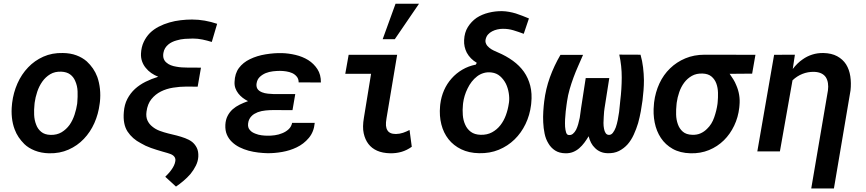

<svg xmlns="http://www.w3.org/2000/svg" viewBox="-20 -828 4735 1050"><path d="M46.4 -265.6 45.4 -255.4Q41.5 -219.2 45.2 -184.8Q48.8 -150.4 60.1 -120.6Q68.8 -97.2 81.8 -77.9Q94.7 -58.6 113.3 -40Q135.3 -18.6 170.2 -4.6Q205.1 9.3 248 10.3Q306.6 11.7 355 -9.8Q403.3 -31.2 438.5 -68.4Q474.1 -105.5 496.1 -155Q518.1 -204.6 524.9 -259.8L526.4 -270.5Q530.3 -306.6 526.6 -341.6Q522.9 -376.5 512.2 -407.2Q502.9 -432.1 488.3 -453.4Q473.6 -474.6 454.6 -492.2Q430.7 -513.2 397.9 -525.4Q365.2 -537.6 323.7 -538.1Q265.1 -539.6 217 -518.1Q168.9 -496.6 133.8 -459.5Q97.7 -421.9 75.4 -371.6Q53.2 -321.3 46.4 -265.6ZM168.5 -255.4 169.4 -265.6Q173.3 -295.4 183.6 -326.2Q193.8 -356.9 211.4 -381.8Q229 -406.7 254.6 -422.1Q280.3 -437.5 315.4 -436Q345.2 -434.6 363.5 -421.1Q381.8 -407.7 391.1 -385.7Q403.3 -358.4 404.3 -327.9Q405.3 -297.4 402.8 -270L401.9 -259.8Q397.9 -231.9 387.7 -200.7Q377.4 -169.4 360.4 -145Q342.3 -120.1 316.7 -104.7Q291 -89.4 256.3 -90.3Q224.1 -91.3 205.1 -107.2Q186 -123 177.7 -146.5Q168 -170.9 166.7 -200Q165.5 -229 168.5 -255.4Z M1138.2 -598.6 1167.5 -697.8Q1134.3 -709 1099.9 -715.1Q1065.4 -721.2 1030.3 -721.2Q1000 -721.2 968.3 -717.5Q936.5 -713.9 906.2 -705.1Q875.5 -696.3 848.1 -682.1Q820.8 -668 799.8 -647.5Q778.8 -626 765.9 -598.4Q752.9 -570.8 751 -535.2Q750 -511.7 757.1 -491.9Q764.2 -472.2 776.9 -457Q789.6 -440.9 807.1 -428.7Q824.7 -416.5 845.2 -408.2Q808.6 -397 776.1 -380.9Q743.7 -364.7 718.3 -341.8Q692.9 -318.4 676.5 -287.1Q660.2 -255.9 657.2 -215.3Q651.4 -148.4 677.7 -108.4Q704.1 -68.4 750 -44.9Q774.9 -29.8 805.4 -19Q835.9 -8.3 868.7 1L896 8.8Q904.3 11.2 912.6 14.4Q920.9 17.6 927.2 22.5Q933.6 27.8 937 34.9Q940.4 42 939 52.2Q937 65.4 931.4 77.1Q925.8 88.9 918 99.6Q910.6 110.4 901.6 120.1Q892.6 129.9 883.8 138.7L942.4 192.4Q961.9 179.2 982.9 161.6Q1003.9 144 1022 123Q1039.1 102.1 1051 78.1Q1063 54.2 1064.5 28.8Q1065.9 0 1056.4 -19.3Q1046.9 -38.6 1030.8 -51.8Q1014.2 -64.5 992.2 -72.5Q970.2 -80.6 946.3 -86.9L900.4 -98.1Q876.5 -104 853.5 -112.5Q830.6 -121.1 813.5 -135.3Q795.9 -148.9 786.6 -168.9Q777.3 -189 781.2 -217.3Q786.6 -259.3 808.1 -285.9Q829.6 -312.5 859.9 -327.6Q890.1 -342.8 926.8 -348.6Q963.4 -354.5 999.5 -354.5L1061 -354L1079.1 -458L1002.4 -458.5Q989.7 -458.5 974.4 -459.5Q959 -460.4 943.8 -463.4Q928.2 -465.8 914.3 -471.2Q900.4 -476.6 890.1 -485.8Q879.9 -494.1 875.2 -507.1Q870.6 -520 873.5 -538.1Q876 -553.2 883.1 -564.7Q890.1 -576.2 900.9 -585Q909.7 -592.3 921.1 -597.9Q932.6 -603.5 945.3 -606.9Q967.3 -613.8 991.2 -615.5Q1015.1 -617.2 1034.7 -617.2Q1061.5 -617.2 1087.2 -611.8Q1112.8 -606.4 1138.2 -598.6Z M1212.4 -145.5Q1210.9 -114.7 1220.7 -91.8Q1230.5 -68.8 1248.5 -51.8Q1266.1 -34.7 1289.6 -22.9Q1313 -11.2 1339.4 -3.9Q1365.2 2.9 1391.8 6.1Q1418.5 9.3 1442.4 9.8Q1481.4 10.3 1523.4 2.9Q1565.4 -4.4 1602.1 -22Q1641.1 -40.5 1668.9 -73.7Q1696.8 -106.9 1701.2 -156.2H1577.6Q1573.2 -134.8 1558.3 -121.1Q1543.5 -107.4 1523.9 -99.6Q1504.4 -91.3 1482.7 -88.4Q1460.9 -85.4 1442.4 -85.9Q1428.7 -85.9 1410.9 -88.1Q1393.1 -90.3 1377.4 -96.7Q1368.2 -100.1 1360.1 -105Q1352.1 -109.9 1346.7 -116.7Q1340.3 -123.5 1337.9 -132.6Q1335.4 -141.6 1336.9 -153.3Q1338.4 -166 1343.3 -175.8Q1348.1 -185.5 1355.5 -192.9Q1362.3 -200.2 1371.1 -205.3Q1379.9 -210.4 1389.6 -214.4Q1409.7 -221.7 1432.4 -223.9Q1455.1 -226.1 1475.1 -226.1L1579.6 -225.6L1594.7 -313.5H1477.5Q1463.4 -314 1445.6 -315.7Q1427.7 -317.4 1413.1 -323.2Q1404.3 -326.7 1397.2 -332Q1390.1 -337.4 1386.2 -345.2Q1383.8 -350.6 1382.8 -357.4Q1381.8 -364.3 1383.3 -372.6Q1386.7 -394 1400.6 -407.2Q1414.6 -420.4 1433.1 -428.2Q1451.7 -435.5 1472.4 -438Q1493.2 -440.4 1510.7 -440.4Q1526.9 -440.4 1544.7 -437.7Q1562.5 -435.1 1578.1 -428.2Q1592.8 -421.4 1603 -408.9Q1613.3 -396.5 1613.3 -377.4L1734.9 -377Q1735.4 -419.9 1715.8 -450Q1696.3 -480 1665.5 -499.5Q1634.3 -518.6 1596.4 -527.6Q1558.6 -536.6 1521 -537.6Q1480.5 -538.6 1433.1 -531Q1385.7 -523.4 1346.7 -504.4Q1309.1 -486.3 1286.6 -456.1Q1264.2 -425.8 1262.7 -379.9Q1261.7 -361.3 1267.3 -345.7Q1272.9 -330.1 1283.2 -316.9Q1293.5 -303.7 1307.1 -293.2Q1320.8 -282.7 1336.4 -274.9Q1313 -266.6 1291 -255.9Q1269 -245.1 1252 -230Q1234.9 -214.4 1224.4 -193.6Q1213.9 -172.9 1212.4 -145.5Z M1886.7 -528.3 1868.2 -424.3H2009.3L1970.2 -184.6Q1961.4 -133.8 1969 -99.1Q1976.6 -64.5 1994.6 -41Q2012.7 -17.1 2042.2 -3.9Q2071.8 9.3 2114.3 10.3Q2147.5 10.7 2176.3 2.2Q2205.1 -6.3 2231.9 -25.4L2219.7 -117.2Q2202.1 -107.9 2184.1 -101.8Q2166 -95.7 2145.5 -95.2Q2127 -95.2 2115.5 -100.6Q2104 -106 2098.6 -115.7Q2092.3 -125.5 2090.8 -140.9Q2089.4 -156.2 2093.8 -181.6L2151.9 -528.3ZM2143.1 -807.6 2072.8 -613.8H2139.2L2271.5 -807.6Z M2518.1 -608.9Q2517.1 -589.8 2521 -572.5Q2524.9 -555.2 2532.7 -540Q2542 -522.9 2555.7 -509Q2569.3 -495.1 2587.4 -484.4L2582 -474.6Q2542 -466.8 2508.3 -447Q2474.6 -427.2 2449.7 -398.9Q2424.3 -370.6 2408.4 -334.5Q2392.6 -298.3 2387.7 -257.8L2386.7 -247.6Q2381.8 -194.3 2393.6 -147.9Q2405.3 -101.6 2432.6 -66.9Q2460 -32.2 2502.2 -11.7Q2544.4 8.8 2600.1 9.8Q2658.7 11.2 2707.8 -9Q2756.8 -29.3 2793.9 -65.4Q2830.6 -101.1 2854 -149.7Q2877.4 -198.2 2884.3 -254.4L2885.3 -264.6Q2890.6 -316.4 2879.9 -358.9Q2869.1 -401.4 2845.2 -435.5Q2821.3 -469.2 2784.9 -495.6Q2748.5 -522 2702.6 -541.5Q2692.4 -545.9 2679.4 -552Q2666.5 -558.1 2655.8 -566.9Q2649.9 -571.8 2645.3 -577.1Q2640.6 -582.5 2638.2 -588.9Q2635.7 -593.8 2635 -599.6Q2634.3 -605.5 2635.7 -612.3Q2639.2 -628.4 2648.7 -639.2Q2658.2 -649.9 2671.4 -656.7Q2684.6 -663.6 2699.7 -667Q2714.8 -670.4 2729 -670.4Q2759.3 -670.9 2787.6 -662.4Q2815.9 -653.8 2844.2 -643.1L2872.6 -727.1Q2855 -734.4 2836.9 -741.5Q2818.8 -748.5 2800.8 -754.4Q2782.7 -759.8 2763.9 -763.2Q2745.1 -766.6 2726.1 -767.1Q2688.5 -767.6 2652.1 -758.5Q2615.7 -749.5 2586.4 -730.5Q2557.6 -710.4 2538.8 -680.4Q2520 -650.4 2518.1 -608.9ZM2511.7 -254.9 2512.7 -264.6Q2515.1 -283.7 2521.2 -304.2Q2527.3 -324.7 2537.1 -344.2Q2546.4 -363.8 2559.6 -380.9Q2572.8 -397.9 2589.4 -410.6Q2605.5 -422.9 2625.5 -428.7Q2645.5 -434.6 2668.5 -431.6Q2695.8 -428.2 2715.1 -411.1Q2734.4 -394 2746.6 -370.1Q2757.8 -346.7 2762.2 -319.3Q2766.6 -292 2763.7 -269L2762.2 -259.8Q2757.8 -229 2746.6 -198.2Q2735.4 -167.5 2716.8 -143.6Q2697.8 -119.1 2670.9 -104.5Q2644 -89.8 2608.4 -90.8Q2575.2 -91.8 2554.7 -107.2Q2534.2 -122.6 2523.9 -146.5Q2513.2 -169.9 2511 -198.7Q2508.8 -227.5 2511.7 -254.9Z M3168.5 -527.8H3044.9Q3010.3 -468.8 2987.3 -405.3Q2964.4 -341.8 2956.1 -273.4Q2953.1 -249.5 2951.2 -219.7Q2949.2 -189.9 2950.7 -159.2Q2952.1 -127.4 2958.3 -97.4Q2964.4 -67.4 2979 -43.9Q2992.7 -20 3015.6 -5.1Q3038.6 9.8 3072.3 10.3Q3095.2 10.7 3114 3.2Q3132.8 -4.4 3147.9 -17.6Q3163.1 -30.8 3175.8 -47.9Q3188.5 -64.9 3199.2 -83Q3203.6 -64 3212.4 -47.1Q3221.2 -30.3 3234.4 -18.1Q3247.1 -5.4 3264.2 2Q3281.2 9.3 3302.2 9.8Q3337.9 11.2 3365 -2.4Q3392.1 -16.1 3412.6 -39.1Q3432.1 -61.5 3446 -92Q3460 -122.6 3469.7 -154.8Q3478.5 -187 3484.4 -219.2Q3490.2 -251.5 3493.7 -278.3Q3497.1 -306.2 3499.3 -334Q3501.5 -361.8 3501.5 -389.6Q3501 -424.3 3496.8 -459.5Q3492.7 -494.6 3482.9 -528.8L3366.7 -529.3Q3380.4 -467.3 3380.1 -403.8Q3379.9 -340.3 3372.1 -277.8Q3371.1 -270 3369.6 -252.9Q3368.2 -235.8 3365.7 -215.3Q3362.8 -194.3 3358.4 -172.1Q3354 -149.9 3347.7 -131.8Q3340.8 -113.3 3331.5 -101.6Q3322.3 -89.8 3309.6 -90.3Q3298.3 -90.8 3292 -100.3Q3285.6 -109.9 3283.2 -124Q3280.3 -138.2 3280.3 -155.5Q3280.3 -172.9 3281.7 -189Q3282.2 -205.1 3283.7 -218Q3285.2 -231 3286.1 -236.3L3312 -400.9H3183.1L3157.7 -236.3Q3156.2 -229 3154.8 -214.8Q3153.3 -200.7 3150.4 -183.6Q3147 -166.5 3142.1 -149.2Q3137.2 -131.8 3130.4 -118.2Q3123 -104.5 3113 -96.2Q3103 -87.9 3089.4 -89.8Q3080.1 -90.8 3075.9 -103.5Q3071.8 -116.2 3070.3 -134.8Q3069.3 -153.3 3070.3 -175.5Q3071.3 -197.8 3073.7 -218.3Q3075.7 -237.8 3078.1 -253.2Q3080.6 -268.6 3081.1 -274.4Q3085.9 -307.6 3095.2 -339.8Q3104.5 -372.1 3116.2 -403.8Q3127.9 -435.5 3141.6 -466.3Q3155.3 -497.1 3168.5 -527.8Z M4093.3 -425.3 4111.3 -528.3 3833.5 -528.8Q3775.4 -528.8 3727.8 -508.8Q3680.2 -488.8 3644.5 -454.1Q3608.4 -419.4 3586.2 -371.6Q3564 -323.7 3557.1 -268.1L3556.2 -257.3Q3550.8 -205.6 3560.3 -158Q3569.8 -110.4 3594.2 -73.7Q3618.7 -36.6 3658.9 -13.9Q3699.2 8.8 3756.3 10.3Q3811 11.7 3857.4 -7.3Q3903.8 -26.4 3939 -61Q3973.1 -94.7 3995.1 -140.9Q4017.1 -187 4022.9 -239.7L4023.9 -251Q4026.9 -281.2 4022.2 -309.1Q4017.6 -336.9 4006.3 -362.3Q4000 -378.4 3990.5 -393.8Q3981 -409.2 3970.2 -424.3ZM3679.7 -255.9 3680.7 -266.1Q3684.6 -294.9 3694.6 -324Q3704.6 -353 3721.7 -376Q3738.8 -398.9 3763.7 -413.1Q3788.6 -427.2 3822.3 -425.8Q3853 -424.8 3871.1 -409.4Q3889.2 -394 3897.5 -371.1Q3905.8 -348.1 3906.5 -321Q3907.2 -293.9 3904.8 -270L3903.8 -259.8Q3898.9 -223.6 3885.7 -185.8Q3872.6 -147.9 3846.7 -123.5Q3831.5 -107.9 3811.5 -98.9Q3791.5 -89.8 3765.6 -90.8Q3732.4 -91.8 3713.9 -108.2Q3695.3 -124.5 3687 -148.9Q3678.2 -173.3 3677.5 -201.7Q3676.8 -230 3679.7 -255.9Z M4327.1 -528.8 4213.4 -528.3 4121.6 0H4245.1L4314 -388.7Q4326.2 -400.4 4339.8 -409.2Q4353.5 -418 4368.2 -423.8Q4382.8 -429.7 4398.9 -432.6Q4415 -435.5 4432.6 -435.1Q4456.1 -434.1 4471.7 -426.5Q4487.3 -418.9 4496.1 -405.8Q4504.9 -392.1 4507.8 -373.5Q4510.7 -355 4507.8 -333.5L4416.5 202.6H4540.5L4631.3 -333.5Q4635.7 -374 4630.1 -410.9Q4624.5 -447.8 4606.9 -476.1Q4588.9 -503.9 4558.3 -520.5Q4527.8 -537.1 4482.9 -538.1Q4450.2 -538.6 4421.9 -529.5Q4393.6 -520.5 4369.6 -503.4Q4354.5 -493.2 4340.8 -479.7Q4327.1 -466.3 4315.4 -450.7Z"/></svg>

Font: Roboto Mono SemiBold
Style: Italic
Weight: 600
Italic angle: -10°
Monospace: yes
Designer: Google
Version: Version 3.000